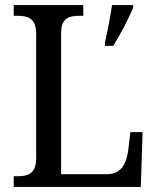

<svg xmlns="http://www.w3.org/2000/svg" viewBox="-20 -734 617 754"><path d="M34 0H533L540 -215H492L483 -140C476 -92 456 -50 401 -50H220V-605C220 -663 251 -672 293 -672H307V-714H34V-672H48C89 -672 122 -663 122 -601V-113C122 -51 89 -42 50 -42H34ZM392 -567V-554H425C451 -596 486 -662 503 -704V-714H420C413 -666 402 -611 392 -567Z"/></svg>

Font: Noto Serif Thai SemiCondensed
Style: Regular
Weight: 400
Width: 4
Designer: Monotype Design Team
Foundry: Monotype Imaging Inc.
Version: Version 2.002